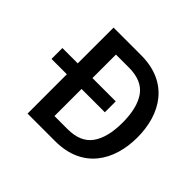

<svg xmlns="http://www.w3.org/2000/svg" viewBox="-160 -899 1101 1101"><g transform="rotate(45 390.0 -348.5)"><path d="M59.6 -407.2V-318.8H184.1V0H408.2C630.9 0 726.6 -160.2 726.6 -348.6C726.6 -537.1 630.9 -697.3 408.2 -697.3H184.1V-407.2ZM606.4 -348.6C606.4 -269 591.3 -207.5 560.5 -164.1C529.8 -120.6 479 -99.1 408.2 -99.1H303.2V-318.8H492.2V-407.2H303.2V-597.7H408.2C479 -597.7 529.8 -576.2 560.5 -533.2C591.3 -489.7 606.4 -428.2 606.4 -348.6Z"/></g></svg>

Font: Estedad SemiBold
Style: Regular
Weight: 600
Designer: Amin Abedi
Version: Version 7.3